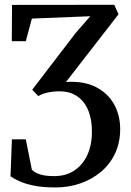

<svg xmlns="http://www.w3.org/2000/svg" viewBox="-20 -562 559 822"><path d="M217.5 240.5Q163.5 240.5 125.5 232.8Q87.5 225 63 213.8Q38.5 202.5 25 193L31 34.5H90.5L116.5 165Q131 178.5 153.2 185.2Q175.5 192 212.5 192Q261.5 192 297.5 168.5Q333.5 145 353.5 102.2Q373.5 59.5 373.5 1Q373.5 -38 364.5 -69.8Q355.5 -101.5 338 -124Q320.5 -146.5 295 -158.8Q269.5 -171 235.5 -171Q206 -171 182.5 -165.5Q159 -160 144 -150.5L118 -178L304.5 -421.5L366.5 -492.5L116.5 -482.5L90.5 -385.5H30.5L31.5 -541L469 -541.5L487.5 -501L262.5 -211Q339 -216 390.8 -189.2Q442.5 -162.5 468.5 -115.2Q494.5 -68 494.5 -9.5Q494.5 48 473 94.2Q451.5 140.5 413 173Q374.5 205.5 324.5 223Q274.5 240.5 217.5 240.5Z"/></svg>

Font: Merriweather 48pt Medium
Style: Regular
Weight: 500
Version: Version 2.100